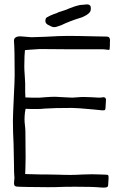

<svg xmlns="http://www.w3.org/2000/svg" viewBox="-20 -859 584 877"><path d="M345 -777Q297 -762 260 -744Q256 -743 245.5 -739Q235 -735 228 -735Q218 -735 207 -742Q187 -749 187 -764Q187 -766 189 -774Q190 -779 209 -787.5Q228 -796 239 -799Q245 -803 261 -807.5Q277 -812 300 -822L322 -830Q343 -837 357 -837L377 -839Q395 -839 395 -822Q395 -815 394 -811Q391 -800 374.5 -790Q358 -780 345 -777ZM482 -654Q482 -631 478 -631Q472 -631 464.5 -632.5Q457 -634 446 -634H286L162 -635Q156 -635 117 -632L94 -630L92 -603Q91 -588 91 -556Q91 -540 93 -514Q95 -490 95 -479V-439Q95 -423 96 -414Q105 -413 123 -413H163Q169 -413 187 -415Q213 -417 232 -417Q240 -417 288 -414L310 -413Q318 -413 333 -414.5Q348 -416 362 -416L395 -415Q421 -413 431 -413Q442 -413 446 -414L452 -415Q459 -415 462 -410.5Q465 -406 464 -402Q463 -395 463 -384.5Q463 -374 462 -366Q461 -358 459 -356.5Q457 -355 447 -355L407 -359Q332 -366 309 -366Q224 -366 184 -363Q168 -361 149 -361Q130 -361 125 -361Q106 -361 97 -362L94 -346Q92 -328 92 -314Q92 -302 94 -286Q96 -270 96 -258L97 -139L96 -89Q95 -80 95 -64Q108 -63 133 -63Q154 -62 198 -62L252 -61Q269 -60 304 -60Q325 -60 359 -62L401 -63Q425 -63 441 -62Q457 -61 465 -61Q473 -61 474.5 -58Q476 -55 476 -45Q476 -38 475 -30.5Q474 -23 474 -14Q474 -7 469 -4.5Q464 -2 453 -2Q442 -2 435 -3Q408 -6 326 -6Q276 -6 254 -5Q237 -4 198 -4L105 -5Q89 -6 67 -6Q53 -6 48.5 -9.5Q44 -13 44 -21L45 -37Q46 -41 46 -46Q46 -49 45 -60.5Q44 -72 44 -103Q44 -133 42 -201Q39 -257 39 -309Q39 -331 44 -436Q45 -457 46 -478Q47 -499 47 -516Q47 -632 44 -669Q41 -693 73 -693Q81 -693 99 -691Q115 -689 123 -689L186 -691Q254 -695 291 -695Q334 -695 412 -693Q437 -692 465 -692Q477 -692 480 -686Q483 -680 482.5 -673.5Q482 -667 482 -665Z"/></svg>

Font: Barrio
Style: Regular
Weight: 400
Designer: Pablo Cosgaya & Sergio Jimenez
Foundry: Pablo Cosgaya & Sergio Jimenez
Version: Version 1.005